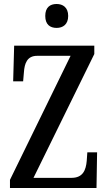

<svg xmlns="http://www.w3.org/2000/svg" viewBox="-20 -943 542 963"><path d="M264 -803C295 -803 322 -820 322 -863C322 -906 295 -923 264 -923C231 -923 207 -906 207 -863C207 -820 231 -803 264 -803ZM30 0H464L467 -179H418L415 -136C411 -90 396 -51 339 -51H148L453 -672V-714H51L46 -535H96L100 -581C103 -625 116 -663 166 -663H334L30 -41Z"/></svg>

Font: Noto Serif Sinhala ExtraCondensed Medium
Style: Regular
Weight: 500
Width: 2
Designer: Jelle Bosma - Monotype Design Team
Foundry: Monotype Imaging Inc.
Version: Version 2.007